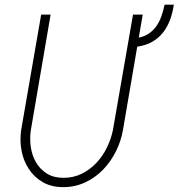

<svg xmlns="http://www.w3.org/2000/svg" viewBox="-20 -772 746 802"><path d="M576.2 -710.9H535.6L451.7 -229Q444.3 -191.9 426.5 -155.5Q408.7 -119.1 382.3 -91.3Q355.5 -63 320.6 -45.9Q285.6 -28.8 244.1 -29.3Q203.6 -29.3 175.3 -47.4Q147 -65.4 130.4 -93.8Q113.8 -122.6 108.6 -158.2Q103.5 -193.8 108.9 -229L191.4 -710.9H151.9L68.4 -229Q62 -185.1 70.1 -142.3Q78.1 -99.6 100.6 -65.9Q122.6 -32.2 158 -11.5Q193.4 9.3 242.7 9.8Q293 9.8 335.4 -10Q377.9 -29.8 410.2 -63Q442.4 -96.2 464.1 -139.6Q485.8 -183.1 493.7 -229.5L553.2 -577.1Q587.9 -582 614 -596.4Q640.1 -610.8 658.7 -633.3Q677.2 -655.8 689 -685.8Q700.7 -715.8 706.1 -752.4H667.5Q662.1 -726.6 654.1 -703.9Q646 -681.2 633.3 -663.1Q620.6 -645 602.8 -632.6Q585 -620.1 559.6 -614.7Z"/></svg>

Font: Roboto Mono ExtraLight
Style: Italic
Weight: 250
Italic angle: -10°
Monospace: yes
Designer: Google
Version: Version 3.000